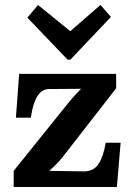

<svg xmlns="http://www.w3.org/2000/svg" viewBox="-20 -752 538 772"><path d="M35 0ZM233 -122Q211 -94 179 -66V-65L314 -63Q356 -62 376 -92.5Q396 -123 405 -178H465L450 0H35V-65L257 -341Q278 -367 306 -395L176 -394Q120 -393 104 -279H44L57 -455H447V-397ZM263 -512H252L90 -681L133 -732L262 -627H263L384 -732L426 -684Z"/></svg>

Font: Sumana
Style: Bold
Weight: 700
Designer: Cyreal, Alexei Vanyashin (Devanagari), Olga Karpushina (Latin)
Foundry: Cyreal
Version: Version 1.015;PS 001.015;hotconv 1.0.70;makeotf.lib2.5.58329